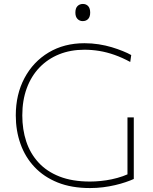

<svg xmlns="http://www.w3.org/2000/svg" viewBox="-20 -944 776 973"><path d="M436 9Q342.5 9 272.2 -19.2Q202 -47.5 154.8 -97.8Q107.5 -148 83.8 -215Q60 -282 60 -359Q60 -465.5 104 -548.2Q148 -631 226.5 -678Q305 -725 408 -725Q445.5 -725 480.5 -719.5Q515.5 -714 546.2 -704.8Q577 -695.5 602.2 -685.2Q627.5 -675 645 -665L640 -630Q599.5 -652 560.5 -665.8Q521.5 -679.5 483.5 -685.8Q445.5 -692 408 -692Q337.5 -692 279.8 -668.8Q222 -645.5 180 -601.8Q138 -558 115.5 -496.5Q93 -435 93 -359Q93 -288 113 -227.2Q133 -166.5 174.8 -120.8Q216.5 -75 281.5 -49.5Q346.5 -24 436 -24Q462 -24 490 -26.8Q518 -29.5 546.5 -35.5Q575 -41.5 602.2 -51Q629.5 -60.5 654 -74L658 -37Q640.5 -29 616.2 -20.8Q592 -12.5 563 -5.8Q534 1 502 5Q470 9 436 9ZM626 -37Q626 -88 626 -125.2Q626 -162.5 626 -200Q626 -245 626 -279.5Q626 -314 626 -349H658Q658 -314 658 -279.5Q658 -245 658 -200Q658 -162.5 658 -125.2Q658 -88 658 -37ZM399 -837Q383.5 -837 372.8 -848Q362 -859 362 -880Q362 -902.5 372.8 -913.2Q383.5 -924 400 -924Q416.5 -924 426.8 -913Q437 -902 437 -880Q437 -859 426.8 -848Q416.5 -837 399 -837Z"/></svg>

Font: Commissioner Thin
Style: Regular
Weight: 100
Designer: Kostas Bartsokas
Foundry: Kostas Bartsokas
Version: Version 1.001;gftools[0.9.23]